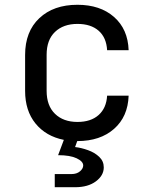

<svg xmlns="http://www.w3.org/2000/svg" viewBox="-20 -580 640 803"><path d="M209 203V148H279Q301 148 314.5 136.5Q328 125 328 112Q328 95 300.5 82Q273 69 223 69L247 5Q172 -10 128.5 -63.5Q85 -117 85 -200V-350Q85 -448 144.5 -504Q204 -560 304 -560Q399 -560 457 -509Q515 -458 518 -370H428Q425 -423 392.5 -451.5Q360 -480 304 -480Q245 -480 210 -446.5Q175 -413 175 -351V-200Q175 -138 210 -104Q245 -70 304 -70Q360 -70 392.5 -99Q425 -128 428 -180H518Q515 -92 457 -41Q399 10 304 10H303L294 35Q320 38 348 48Q376 58 395 76Q414 94 414 120Q414 154 381 178.5Q348 203 294 203Z"/></svg>

Font: JetBrainsMono NF
Style: Regular
Weight: 400
Designer: Philipp Nurullin, Konstantin Bulenkov
Foundry: JetBrains
Version: Version 2.251; ttfautohint (v1.8.3);Nerd Fonts 2.2.2